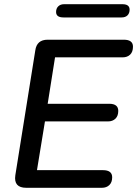

<svg xmlns="http://www.w3.org/2000/svg" viewBox="-20 -894 653 914"><path d="M105 0Q44 0 53 -60L148 -654Q155 -705 207 -705H569Q613 -705 613 -672Q613 -647 599.5 -634Q586 -621 564 -621H242L207 -400H500Q543 -400 543 -366Q543 -342 529.5 -329Q516 -316 494 -316H194L156 -84H470Q514 -84 514 -50Q514 -26 500.5 -13Q487 0 465 0ZM282 -811Q247 -811 247 -837Q247 -854 257.5 -864Q268 -874 285 -874H563Q597 -874 597 -848Q597 -831 587 -821Q577 -811 559 -811Z"/></svg>

Font: Nunito SemiBold
Style: Italic
Weight: 600
Italic angle: -9°
Designer: Vernon Adams
Foundry: Vernon Adams
Version: Version 3.601; ttfautohint (v1.8.2.53-6de2)